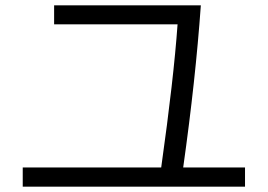

<svg xmlns="http://www.w3.org/2000/svg" viewBox="-20 -727 1000 717"><path d="M182.1 -707H730Q710.4 -429.7 664.1 -101.6H895V-29.8H64.9V-101.6H582Q628.9 -435.1 643.1 -636.2H182.1Z"/></svg>

Font: FORM UDPGothic
Style: Regular
Weight: 400
Foundry: Pronama LLC
Version: Version 1.05101